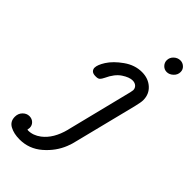

<svg xmlns="http://www.w3.org/2000/svg" viewBox="-290 -666 948 948"><g transform="rotate(45 184.5 -192.0)"><path d="M-26.9 164.1Q-26.9 141.1 -12 126Q2.9 110.8 22 110.8Q40 110.8 52 122.3Q64 133.8 64 150.9Q64 154.8 62 165Q63 165 64.9 165.5Q66.9 166 67.9 166Q102.1 166 133.8 142.1Q183.6 104 204.1 23.9Q205.1 21 205.1 19L291 -325.2Q293.9 -340.3 293.9 -341.8Q293.9 -356 283.9 -365Q273.9 -374 257.8 -374Q234.9 -374 203.9 -353.5Q172.9 -333 150.9 -285.2Q144 -271 137.5 -264.9Q130.9 -258.8 117.2 -258.8H112.8Q84 -258.8 80.1 -282.2Q80.1 -283.7 80.1 -285.6Q80.1 -305.2 100.6 -337.9Q123 -373 167.5 -404.5Q211.9 -436 261.2 -436Q305.2 -436 334.5 -409.9Q363.8 -383.8 363.8 -341.8Q363.8 -326.7 355 -291L273.9 32.2Q268.1 59.1 258.8 82Q235.8 140.1 185.3 183.6Q134.8 227.1 68.8 227.1Q28.8 227.1 1 212.2Q-26.9 197.3 -26.9 164.1ZM306.2 -563Q306.2 -583 321 -596.9Q335.9 -610.8 355 -610.8Q371.1 -610.8 383.5 -599.4Q396 -587.9 396 -570.8Q396 -550.8 380.6 -536.4Q365.2 -522 347.2 -522Q330.1 -522 318.1 -534.4Q306.2 -546.9 306.2 -563Z"/></g></svg>

Font: CMU Typewriter Text Variable Width
Style: Italic
Weight: 500
Italic angle: -14.04°
Version: Version 0.7.0